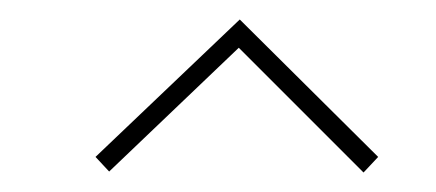

<svg xmlns="http://www.w3.org/2000/svg" viewBox="-20 -919 447 197"><path d="M353 -742 368 -758 226 -899 78 -758 92 -743 225 -870Z"/></svg>

Font: Advent Pro
Style: Thin
Weight: 100
Designer: Andreas Kalpakidis
Foundry: Andreas Kalpakidis
Version: Version 2.002 2007